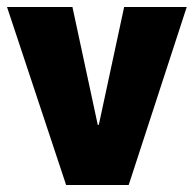

<svg xmlns="http://www.w3.org/2000/svg" viewBox="-36 -526 551 546"><path d="M152 0 -16 -506H170L242 -171H245L317 -506H495L330 0Z"/></svg>

Font: Nunito Sans 7pt Condensed Black
Style: Regular
Weight: 900
Width: 3
Designer: Vernon Adams
Foundry: Vernon Adams
Version: Version 3.101;gftools[0.9.27]